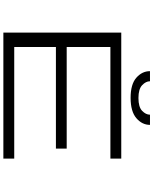

<svg xmlns="http://www.w3.org/2000/svg" viewBox="95 -1005 910 1140"><g transform="rotate(90 550.0 -435.0)"><path d="M173.5 0V-700H921.5V-635.5H259V-376H862.5V-312H259V-64.5H921.5V0ZM561 -755.5Q480 -755.5 441.2 -789.8Q402.5 -824 402.5 -870.5H462.5Q462.5 -846 485.8 -824Q509 -802 562 -802Q615.5 -802 638.2 -824Q661 -846 661 -870.5H721.5Q721.5 -824 681.8 -789.8Q642 -755.5 561 -755.5Z"/></g></svg>

Font: Trispace Expanded Light
Style: Regular
Weight: 300
Width: 7
Designer: Tyler Finck
Foundry: Etcetera Type Company
Version: Version 1.210; ttfautohint (v1.8.3)